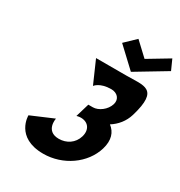

<svg xmlns="http://www.w3.org/2000/svg" viewBox="-255 -1311 1410 1502"><g transform="rotate(30 450.5 -560.5)"><path d="M430.3 -639C430.3 -639 464.2 -689 568.2 -689C621.2 -689 658.8 -651 643.1 -598C625.2 -538 563.1 -494 513.1 -494H472.1L435.5 -371C435.5 -371 453.3 -377 473.3 -377C539.3 -377 577.4 -327 556.2 -256C535.4 -186 473.8 -147 404.8 -147C280.8 -147 307.3 -273 307.3 -273L108 -188C108 -188 103.5 15 357.5 15C534.5 15 697.2 -98 744.2 -256C770.1 -343 747.9 -406 695.5 -445C750.9 -480 794.4 -532 814.7 -600C897.7 -879 772.1 -840 615.1 -840H342.1ZM901.2 -1045 860.3 -1136 673.9 -1024 554.3 -1136 459.2 -1045 631.9 -883Z"/></g></svg>

Font: Hussar
Style: BdOblThree
Weight: 700
Foundry: Cannot Into Space Fonts
Version: Version 2.00